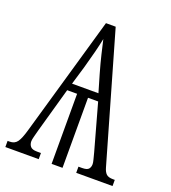

<svg xmlns="http://www.w3.org/2000/svg" viewBox="-131 -811 809 909"><g transform="rotate(20 273.0 -357.0)"><path d="M0 0V-31H11Q35 -31 48 -48.5Q61 -66 74 -112L247 -714H296L481 -71Q487 -50 497.5 -40.5Q508 -31 531 -31H540V0H357V-31H375Q400 -31 408 -40.5Q416 -50 416 -65Q416 -73 412 -88Q408 -103 404 -119L339 -353H288V0H233V-353H183L120 -129Q116 -113 111 -95Q106 -77 106 -68Q106 -52 115 -41.5Q124 -31 148 -31H168V0ZM194 -390H327L301 -479Q287 -528 277.5 -568Q268 -608 261 -639Q255 -609 245 -569.5Q235 -530 222 -484Z"/></g></svg>

Font: Noto Serif ExtraCondensed Light
Style: Regular
Weight: 300
Width: 2
Designer: Monotype Design Team
Foundry: Monotype Imaging Inc.
Version: Version 2.014; ttfautohint (v1.8.4.7-5d5b)